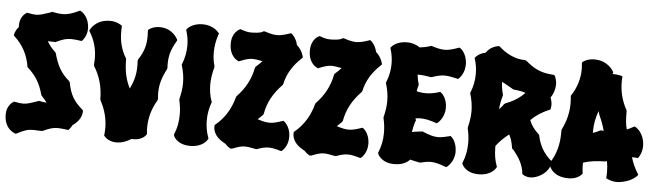

<svg xmlns="http://www.w3.org/2000/svg" viewBox="-47 -907 3773 1107"><g transform="rotate(5 1839.5 -353.0)"><path d="M443 -149 440 -152C387 -197 367 -234 354 -302L350 -309C302 -350 278 -392 259 -463L256 -468C236 -486 220 -506 207 -528C218 -528 231 -527 247 -527L251 -526L254 -528C291 -545 311 -552 341 -552C355 -552 372 -550 394 -547L401 -546L406 -550C407 -552 432 -577 432 -621C432 -627 431 -635 430 -642C421 -697 384 -716 383 -717L377 -720L371 -717C332 -699 308 -691 279 -691C263 -691 245 -693 221 -698L217 -699L213 -697C210 -695 207 -694 204 -693C166 -681 149 -674 126 -674C113 -674 99 -676 80 -680L75 -681L71 -679C69 -678 33 -658 33 -604C33 -601 33 -598 34 -595C13 -572 10 -550 10 -549V-543L14 -539C63 -494 92 -439 103 -373V-369L107 -366C153 -324 179 -282 197 -216L200 -211C212 -198 223 -186 231 -174C219 -175 206 -177 190 -180L186 -181L182 -179C138 -164 120 -157 96 -157C83 -157 69 -159 49 -163L44 -164L40 -161C38 -160 2 -140 2 -86C2 2 67 19 67 19L71 20L76 17C118 -4 135 -11 170 -11C182 -11 199 -9 216 -9L223 -10C259 -27 280 -34 309 -34C323 -34 340 -32 363 -29L370 -28L374 -33C375 -34 384 -43 391 -58C447 -95 444 -140 444 -144Z M948 -604C947 -605 919 -665 843 -665C804 -665 783 -647 781 -646L777 -642V-636C777 -626 778 -617 778 -608C778 -555 767 -517 735 -468L733 -460C734 -449 734 -439 734 -429C734 -382 724 -343 702 -297C677 -345 666 -397 666 -461L665 -468C637 -513 624 -563 624 -619C624 -628 624 -637 625 -646V-653L620 -657C618 -658 594 -676 555 -676C469 -676 443 -614 443 -615L440 -609L443 -604C472 -557 486 -507 486 -454C486 -441 485 -429 484 -416L486 -408C521 -352 538 -290 538 -220L540 -214C568 -162 581 -110 581 -58C581 -45 580 -33 579 -20L578 -15L581 -11C582 -10 603 19 651 19C686 19 716 5 736 -8H750C798 -8 819 -37 820 -39L823 -43V-47C822 -58 821 -69 821 -80C821 -139 837 -193 867 -243L869 -251C868 -263 867 -274 867 -285C867 -333 878 -373 906 -427L908 -434C907 -442 907 -449 907 -456C907 -505 917 -541 947 -592L950 -598Z M1182 -663C1181 -665 1151 -703 1089 -703C1028 -703 1001 -670 1000 -668L996 -663L998 -657C1007 -628 1011 -600 1011 -572C1011 -536 1004 -501 990 -465L988 -461L989 -457C999 -424 1005 -391 1005 -356C1005 -325 1000 -294 992 -262V-256C999 -227 1002 -199 1002 -172C1002 -132 995 -94 980 -58L978 -54L980 -49C980 -47 1000 2 1077 2C1154 2 1176 -44 1177 -46L1179 -50L1177 -55C1165 -88 1160 -121 1160 -155C1160 -189 1166 -223 1178 -256L1180 -260L1178 -264C1167 -295 1162 -327 1162 -360C1162 -392 1167 -426 1177 -462V-469C1169 -495 1166 -521 1166 -548C1166 -582 1172 -616 1184 -652L1187 -658Z M1679 -568C1678 -570 1672 -603 1640 -631C1631 -673 1606 -692 1605 -693L1600 -696L1594 -694C1562 -683 1541 -678 1520 -678C1500 -678 1479 -683 1449 -693H1441C1428 -680 1377 -680 1370 -680C1354 -680 1338 -683 1313 -692L1308 -694L1304 -692C1302 -691 1259 -672 1259 -606C1259 -530 1309 -510 1310 -510L1314 -508L1319 -510C1352 -523 1370 -529 1392 -529C1407 -529 1425 -526 1450 -521C1439 -508 1427 -497 1414 -486L1410 -479C1398 -415 1368 -357 1319 -307L1316 -301C1297 -230 1262 -175 1211 -133L1208 -130L1207 -125V-120C1207 -106 1211 -65 1268 -34C1272 -31 1276 -29 1280 -27C1294 -10 1309 -4 1310 -3H1319C1352 -16 1370 -22 1392 -22C1408 -22 1427 -19 1455 -13H1462C1490 -23 1509 -28 1529 -28C1548 -28 1568 -24 1598 -15L1604 -14L1609 -18C1610 -19 1642 -46 1642 -98V-105C1639 -162 1606 -185 1605 -186L1600 -189L1594 -187C1562 -176 1542 -171 1521 -171C1501 -171 1481 -176 1452 -185L1480 -212L1484 -219C1495 -283 1525 -340 1578 -394L1581 -400C1594 -460 1625 -511 1675 -557L1680 -562Z M2137 -568C2136 -570 2130 -603 2098 -631C2089 -673 2064 -692 2063 -693L2058 -696L2052 -694C2020 -683 1999 -678 1978 -678C1958 -678 1937 -683 1907 -693H1899C1886 -680 1835 -680 1828 -680C1812 -680 1796 -683 1771 -692L1766 -694L1762 -692C1760 -691 1717 -672 1717 -606C1717 -530 1767 -510 1768 -510L1772 -508L1777 -510C1810 -523 1828 -529 1850 -529C1865 -529 1883 -526 1908 -521C1897 -508 1885 -497 1872 -486L1868 -479C1856 -415 1826 -357 1777 -307L1774 -301C1755 -230 1720 -175 1669 -133L1666 -130L1665 -125V-120C1665 -106 1669 -65 1726 -34C1730 -31 1734 -29 1738 -27C1752 -10 1767 -4 1768 -3H1777C1810 -16 1828 -22 1850 -22C1866 -22 1885 -19 1913 -13H1920C1948 -23 1967 -28 1987 -28C2006 -28 2026 -24 2056 -15L2062 -14L2067 -18C2068 -19 2100 -46 2100 -98V-105C2097 -162 2064 -185 2063 -186L2058 -189L2052 -187C2020 -176 2000 -171 1979 -171C1959 -171 1939 -176 1910 -185L1938 -212L1942 -219C1953 -283 1983 -340 2036 -394L2039 -400C2052 -460 2083 -511 2133 -557L2138 -562Z M2527 -345C2527 -403 2494 -429 2492 -430L2487 -434L2481 -432C2452 -423 2428 -419 2404 -419C2386 -419 2370 -421 2351 -426C2353 -438 2355 -449 2359 -461V-468C2353 -486 2350 -504 2348 -522C2373 -522 2398 -519 2425 -514L2432 -515C2462 -525 2482 -530 2504 -530C2523 -530 2544 -526 2575 -519L2582 -517L2587 -521C2588 -522 2620 -551 2620 -603V-612C2616 -670 2582 -694 2580 -695L2575 -698L2569 -696C2536 -684 2513 -678 2490 -678C2469 -678 2447 -683 2416 -693L2411 -694L2407 -692C2386 -685 2365 -681 2346 -679C2331 -690 2306 -702 2271 -702C2210 -702 2183 -669 2182 -667L2178 -662L2180 -656C2189 -627 2193 -598 2193 -570C2193 -535 2186 -499 2172 -464L2170 -460L2171 -455C2181 -423 2187 -389 2187 -355C2187 -324 2182 -293 2174 -261V-255C2181 -225 2184 -197 2184 -170C2184 -131 2177 -93 2162 -57L2160 -52L2162 -48C2162 -46 2182 4 2259 4C2308 4 2335 -15 2348 -30C2366 -26 2384 -21 2402 -18H2409C2433 -24 2450 -27 2467 -27C2491 -27 2514 -21 2552 -7L2558 -5L2564 -8C2565 -10 2604 -38 2605 -96C2605 -155 2575 -180 2573 -182L2568 -186L2562 -184C2535 -177 2514 -173 2496 -173C2469 -173 2446 -181 2409 -196L2405 -198L2401 -197C2400 -197 2365 -194 2344 -189C2347 -211 2352 -233 2360 -255L2362 -259L2360 -263L2357 -269C2367 -271 2377 -272 2387 -272C2414 -272 2440 -266 2476 -254L2483 -252L2488 -256C2489 -257 2527 -287 2527 -345Z M3130 -395C3130 -396 3132 -403 3132 -414C3132 -425 3130 -440 3123 -457C3130 -466 3135 -476 3140 -490C3146 -507 3148 -522 3148 -535C3148 -564 3137 -581 3137 -583L3133 -588L3127 -589C3059 -593 3018 -611 2966 -656L2958 -659C2898 -659 2845 -689 2807 -723L2803 -726H2798C2795 -725 2753 -721 2728 -682C2689 -674 2672 -652 2671 -651L2667 -646L2669 -640C2678 -611 2682 -583 2682 -554C2682 -518 2675 -483 2661 -447L2659 -443L2660 -439C2670 -406 2676 -373 2676 -338C2676 -308 2671 -276 2663 -244V-238C2670 -209 2673 -181 2673 -154C2673 -114 2666 -76 2651 -40L2649 -36L2651 -31C2651 -29 2671 20 2748 20C2825 20 2847 -26 2848 -28L2850 -33L2848 -37C2836 -70 2831 -103 2831 -137C2831 -142 2830 -147 2831 -152C2851 -178 2877 -204 2904 -224C2916 -203 2922 -180 2927 -150V-146L2930 -143C2932 -142 2934 -140 2937 -137C2971 -95 2993 -58 2999 -8L3000 -3L3003 -1C3004 0 3019 12 3046 12C3061 12 3081 8 3104 -5C3163 -39 3161 -85 3161 -88V-93L3157 -95C3113 -133 3088 -178 3077 -234L3074 -239C3046 -265 3029 -287 3018 -317C3046 -346 3081 -368 3123 -386L3129 -389ZM2909 -484C2935 -482 2956 -478 2977 -471C2946 -439 2908 -416 2865 -400L2858 -394C2853 -385 2843 -374 2833 -364C2835 -390 2840 -416 2848 -444V-451C2841 -475 2837 -499 2837 -523C2857 -513 2878 -500 2903 -486Z M3676 -255C3663 -312 3626 -330 3625 -331L3619 -333L3614 -330C3602 -323 3590 -317 3577 -312C3569 -340 3567 -371 3567 -405V-418L3565 -424C3538 -472 3524 -526 3524 -583C3524 -591 3524 -598 3525 -606L3526 -613L3520 -617C3519 -617 3501 -623 3473 -623H3466C3466 -624 3467 -625 3468 -626L3471 -632L3468 -638C3467 -639 3437 -698 3356 -698C3314 -698 3292 -679 3290 -678L3286 -674V-668C3287 -657 3288 -646 3288 -636C3288 -580 3272 -529 3241 -481L3238 -477L3239 -472C3240 -459 3241 -446 3241 -433C3241 -382 3229 -331 3204 -281L3202 -275V-258C3202 -191 3186 -134 3153 -83L3150 -79L3151 -75C3151 -75 3163 -2 3267 -2C3320 -2 3342 -32 3343 -33L3346 -37L3345 -42C3343 -56 3342 -70 3342 -84V-99C3384 -113 3428 -117 3469 -117L3476 -119C3477 -119 3478 -120 3479 -121C3483 -99 3485 -77 3485 -54C3485 -46 3484 -38 3484 -30L3483 -22L3490 -18C3491 -18 3513 -5 3547 -5C3559 -5 3571 -7 3583 -10C3636 -22 3659 -49 3660 -50L3666 -57L3661 -65C3644 -93 3630 -123 3621 -155C3630 -155 3639 -155 3648 -154L3655 -153L3659 -158C3660 -160 3679 -185 3679 -225C3679 -234 3678 -244 3676 -255ZM3413 -380C3427 -349 3438 -320 3445 -292C3441 -292 3436 -293 3432 -294L3424 -292C3411 -285 3398 -280 3384 -275V-288C3384 -325 3391 -364 3406 -403Z"/></g></svg>

Font: Hanalei Fill
Style: Regular
Weight: 400
Designer: Astigmatic (AOETI)
Foundry: Astigmatic (AOETI)
Version: Version 1.000